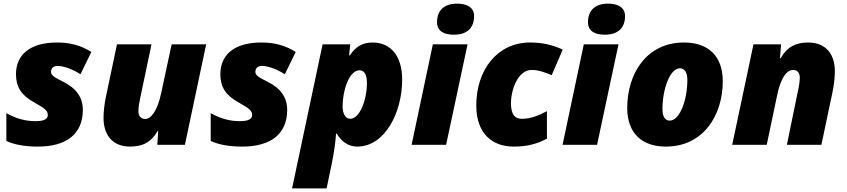

<svg xmlns="http://www.w3.org/2000/svg" viewBox="-20 -797 4662 1057"><path d="M189 10C340 10 436 -55 436 -192C436 -260 401 -311 326 -348C280 -371 261 -382 261 -401C261 -423 275 -434 297 -434C335 -434 387 -412 423 -388L483 -511C427 -546 368 -563 295 -563C140 -563 68 -492 68 -388C68 -318 98 -272 167 -234C234 -197 243 -185 243 -163C243 -133 200 -130 177 -130C124 -130 75 -141 15 -174V-21C58 -1 115 10 189 10Z M696 10C766 10 812 -14 848 -76H851L846 0H998L1115 -553H925L867 -283C846 -185 811 -142 779 -142C759 -142 742 -156 742 -183C742 -207 747 -236 751 -253L814 -553H624L562 -259C555 -224 550 -184 550 -147C550 -62 593 10 696 10Z M1314 10C1465 10 1561 -55 1561 -192C1561 -260 1526 -311 1451 -348C1405 -371 1386 -382 1386 -401C1386 -423 1400 -434 1422 -434C1460 -434 1512 -412 1548 -388L1608 -511C1552 -546 1493 -563 1420 -563C1265 -563 1193 -492 1193 -388C1193 -318 1223 -272 1292 -234C1359 -197 1368 -185 1368 -163C1368 -133 1325 -130 1302 -130C1249 -130 1200 -141 1140 -174V-21C1183 -1 1240 10 1314 10Z M1588 240H1778L1803 121C1821 34 1826 -9 1830 -61H1834C1860 -18 1897 10 1947 10C2098 10 2194 -176 2194 -359C2194 -489 2131 -563 2031 -563C1976 -563 1936 -539 1906 -492H1902L1908 -553H1756ZM1908 -143C1882 -143 1866 -171 1866 -212C1866 -298 1902 -410 1959 -410C1986 -410 2000 -385 2000 -341C2000 -246 1960 -143 1908 -143Z M2479 -606C2555 -606 2590 -647 2590 -708C2590 -759 2547 -777 2496 -777C2427 -777 2386 -741 2386 -675C2386 -624 2426 -606 2479 -606ZM2246 0H2436L2554 -553H2363Z M2808 10C2885 10 2939 -6 2991 -34V-185C2942 -159 2900 -143 2853 -143C2816 -143 2793 -164 2793 -229C2793 -300 2830 -412 2907 -412C2943 -412 2984 -398 3017 -383L3078 -524C3021 -550 2967 -563 2898 -563C2718 -563 2602 -412 2602 -217C2602 -55 2696 10 2808 10Z M3310 -606C3386 -606 3421 -647 3421 -708C3421 -759 3378 -777 3327 -777C3258 -777 3217 -741 3217 -675C3217 -624 3257 -606 3310 -606ZM3077 0H3267L3385 -553H3194Z M3646 10C3851 10 3959 -161 3959 -350C3959 -486 3882 -563 3745 -563C3540 -563 3433 -392 3433 -203C3433 -67 3510 10 3646 10ZM3667 -133C3642 -133 3627 -154 3627 -197C3627 -306 3668 -421 3723 -421C3749 -421 3764 -399 3764 -356C3764 -248 3723 -133 3667 -133Z M4011 0H4201L4258 -271C4278 -369 4311 -412 4347 -412C4366 -412 4383 -399 4383 -371C4383 -348 4378 -318 4374 -302L4312 0H4502L4564 -294C4571 -329 4576 -369 4576 -406C4576 -491 4533 -563 4429 -563C4360 -563 4314 -539 4278 -477H4274L4280 -553H4128Z"/></svg>

Font: Noto Sans UI Black
Style: Italic
Weight: 900
Italic angle: -372°
Designer: Monotype Design Team
Foundry: Monotype Imaging Inc.
Version: Version 1.901